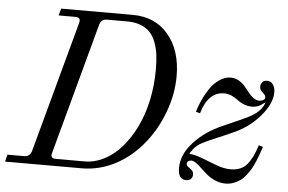

<svg xmlns="http://www.w3.org/2000/svg" viewBox="-61 -785 1302 869"><g transform="rotate(5 590.0 -350.0)"><path d="M183.1 -711.9H507.8Q610.8 -711.9 670.4 -640.4Q730 -568.8 730 -453.1Q730 -372.6 700.4 -291.5Q670.9 -210.4 620.1 -147Q565.4 -77.6 492.4 -38.8Q419.4 0 337.9 0H-9.8L-2 -32.2H74.2Q100.6 -32.2 107.9 -59.1L269 -652.8Q271 -660.6 271 -665Q271 -680.2 250 -680.2H173.8ZM394 -680.2Q367.2 -680.2 359.9 -652.8L199.2 -59.1Q196.8 -49.3 196.8 -47.9Q196.8 -32.2 217.8 -32.2H348.1Q393.6 -32.2 436.5 -54Q479.5 -75.7 514.9 -116Q550.3 -156.2 577.1 -210.2Q604 -264.2 618.9 -332.5Q633.8 -400.9 633.8 -475.1Q633.8 -512.7 629.9 -542Q626 -571.3 616 -597.9Q606 -624.5 589.6 -642.1Q573.2 -659.7 546.9 -669.9Q520.5 -680.2 485.8 -680.2ZM850.1 -294.9 831.1 -299.8Q837.9 -324.7 849.9 -351.3Q861.8 -377.9 879.6 -405.3Q897.5 -432.6 922.6 -450.2Q947.8 -467.8 975.1 -467.8Q994.6 -467.8 1011.2 -458.3Q1027.8 -448.7 1039.6 -435.1Q1051.3 -421.4 1061.8 -407.7Q1072.3 -394 1085.2 -384.5Q1098.1 -375 1111.8 -375Q1122.6 -375 1130.4 -379.6Q1138.2 -384.3 1138.2 -393.1Q1138.2 -401.4 1124.5 -413.1Q1110.8 -424.8 1110.8 -438Q1110.8 -449.7 1118.2 -458.7Q1125.5 -467.8 1140.1 -467.8Q1157.2 -467.8 1167 -453.9Q1176.8 -439.9 1176.8 -418Q1176.8 -367.2 1126.7 -308.8Q1076.7 -250.5 999 -217.8H998.5L998 -217.3H997.6L997.1 -216.8H996.6L996.1 -216.3H995.6H995.1L994.6 -215.8H994.1L993.7 -215.3H993.2L992.7 -214.8H992.2H991.7L991.2 -214.4H990.7L990.2 -213.9H989.7L989.3 -213.4H988.8L988.3 -212.9Q881.8 -168.5 859.9 -154.8Q839.4 -141.6 824.7 -119.1L817.9 -107.9Q845.2 -106 879.4 -92.3Q913.6 -78.6 947 -66.4Q980.5 -54.2 1009.8 -54.2Q1057.1 -54.2 1083 -83.7Q1108.9 -113.3 1127.9 -173.8L1147 -168Q1140.1 -147.5 1136 -135.5Q1131.8 -123.5 1123 -102.1Q1114.3 -80.6 1106.4 -67.1Q1098.6 -53.7 1085.9 -37.1Q1073.2 -20.5 1060.3 -11Q1047.4 -1.5 1029.5 5.4Q1011.7 12.2 992.2 12.2Q968.8 12.2 946.8 2.9Q924.8 -6.3 908.7 -19.5Q892.6 -32.7 878.9 -46.1Q865.2 -59.6 852.3 -68.8Q839.4 -78.1 829.1 -78.1Q821.8 -78.1 815.9 -74Q810.1 -69.8 810.1 -62Q810.1 -53.7 818.1 -48.3Q826.2 -43 834.5 -35.6Q842.8 -28.3 842.8 -16.1Q842.8 -4.4 835.7 3.9Q828.6 12.2 814 12.2Q776.9 12.2 776.9 -40Q776.9 -101.6 828.4 -157.5Q879.9 -213.4 956.1 -246.1Q1060.1 -291 1086.4 -306.6Q1124 -329.1 1137.2 -359.4Q1139.2 -364.3 1141.1 -370.1Q1127 -359.9 1121.1 -356Q1115.2 -352.1 1104.7 -348.6Q1094.2 -345.2 1082 -345.2Q1061 -345.2 1043 -352.8Q1024.9 -360.4 1013.9 -369.6Q1002.9 -378.9 986.3 -386.5Q969.7 -394 951.2 -394Q878.9 -394 850.1 -294.9Z"/></g></svg>

Font: Flanker Steampunk
Style: Italic
Weight: 400
Italic angle: -12°
Designer: Alexey Kryukov, Leonardo Di Lena
Foundry: Alexey Kryukov, Leonardo Di Lena
Version: 1.210